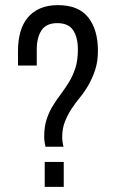

<svg xmlns="http://www.w3.org/2000/svg" viewBox="-20 -727 467 747"><path d="M205 -707Q286 -707 323.5 -659Q361 -611 361 -530Q361 -488 350.5 -456Q340 -424 325 -397.5Q310 -371 291.5 -348.5Q273 -326 258 -303Q243 -280 232.5 -253.5Q222 -227 222 -194Q222 -176 227 -156H157Q155 -165 153.5 -174.5Q152 -184 152 -196Q152 -234 161.5 -263Q171 -292 186 -316Q201 -340 217.5 -362Q234 -384 249 -408.5Q264 -433 273.5 -463Q283 -493 283 -534Q283 -582 264.5 -609.5Q246 -637 203 -637Q160 -637 141.5 -609Q123 -581 123 -534V-472H50V-529Q50 -569 59 -601.5Q68 -634 87 -657.5Q106 -681 135.5 -694Q165 -707 205 -707ZM228 -97V0H154V-97Z"/></svg>

Font: Bebas Neue Regular
Style: Regular
Weight: 400
Designer: Ryoichi Tsunekawa & LGV (GE)
Foundry: Free Software Foundation, Inc.
Version: Version 1.003 August 13, 2016